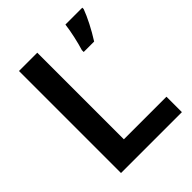

<svg xmlns="http://www.w3.org/2000/svg" viewBox="-200 -832 950 950"><g transform="rotate(-45 275.0 -357.0)"><path d="M93 0H519V-108H221V-714H93ZM536 -704V-714H418C413 -671 398 -605 386 -567V-554H459C491 -604 521 -663 536 -704Z"/></g></svg>

Font: Noto Sans Telugu SemiBold
Style: Regular
Weight: 600
Designer: Jelle Bosma - Monotype Design Team
Foundry: Monotype Imaging Inc.
Version: Version 2.005